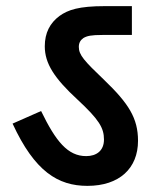

<svg xmlns="http://www.w3.org/2000/svg" viewBox="-20 -642 504 626"><path d="M430 -183C430 -257 399 -305 320 -381C254 -444 237 -463 237 -489C237 -502 242 -511 252 -518C264 -525 277 -528 314 -528H410V-622H322C237 -622 202 -610 174 -590C143 -567 126 -535 126 -491C126 -435 157 -387 233 -317C303 -252 319 -225 319 -187C319 -151 295 -133 261 -133C201 -133 162 -181 114 -280L21 -239C93 -83 169 -36 265 -36C369 -36 430 -93 430 -183Z"/></svg>

Font: Noto Sans SemiCondensed SemiBold
Style: Italic
Weight: 600
Width: 4
Italic angle: -12°
Designer: Monotype Design Team
Foundry: Monotype Imaging Inc.
Version: Version 2.013